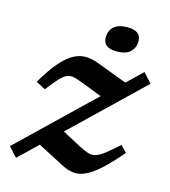

<svg xmlns="http://www.w3.org/2000/svg" viewBox="-108 -795 791 895"><g transform="rotate(15 287.5 -347.0)"><path d="M10.5 -31.5 358.5 -366 271.5 -399.5Q240.5 -412 220.5 -417.2Q200.5 -422.5 184.5 -416.8Q168.5 -411 149 -390.2Q129.5 -369.5 99 -329.5L53.5 -353.5Q93 -421 126.5 -458.8Q160 -496.5 190.2 -511.2Q220.5 -526 249 -524.5Q277.5 -523 306 -512L453.5 -456.5L527 -527.5L568.5 -482L236 -162.5L320 -117.5Q349 -102 368.8 -95.5Q388.5 -89 406.5 -94.2Q424.5 -99.5 448.8 -118Q473 -136.5 511.5 -171.5L541 -141Q489.5 -80 451 -46Q412.5 -12 382.2 1Q352 14 325.5 10.5Q299 7 271.5 -7.5L143.5 -74L52 14ZM376 -586.5Q310.5 -586.5 310.5 -637Q310.5 -668 331 -688.2Q351.5 -708.5 397.5 -708.5Q463 -708.5 463 -659Q463 -628 442.5 -607.2Q422 -586.5 376 -586.5Z"/></g></svg>

Font: Newsreader 6pt Medium
Style: Italic
Weight: 500
Italic angle: -17°
Designer: Hugues Gentile
Foundry: Production Type
Version: Version 1.003; ttfautohint (v1.8.3)